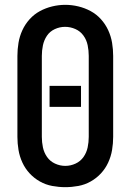

<svg xmlns="http://www.w3.org/2000/svg" viewBox="-20 -766 540 794"><path d="M250 8Q223 8 196 3Q169 -2 145 -15.5Q121 -29 102.5 -49Q84 -69 72.5 -94Q61 -119 56.5 -146Q52 -173 52 -200V-535Q52 -562 56.5 -589Q61 -616 72.5 -641Q84 -666 102.5 -686.5Q121 -707 145 -720Q169 -733 196 -739.5Q223 -746 250 -746Q277 -746 304 -739.5Q331 -733 355 -720Q379 -707 397.5 -686.5Q416 -666 427.5 -641Q439 -616 443.5 -589Q448 -562 448 -535V-200Q448 -173 443.5 -146Q439 -119 427.5 -94Q416 -69 397.5 -49Q379 -29 355 -15.5Q331 -2 304 3Q277 8 250 8ZM250 -80Q272 -80 292.5 -89.5Q313 -99 325.5 -117Q338 -135 342.5 -156.5Q347 -178 347 -200V-535Q347 -557 342.5 -579Q338 -601 325 -619Q312 -637 291.5 -646Q271 -655 249 -655Q227 -655 206.5 -645.5Q186 -636 174 -618Q162 -600 157.5 -578.5Q153 -557 153 -535V-200Q153 -178 157.5 -156.5Q162 -135 174.5 -117Q187 -99 207.5 -89.5Q228 -80 250 -80ZM185 -324V-411H315V-324Z"/></svg>

Font: Zed Mono Semibold
Style: Regular
Weight: 600
Monospace: yes
Designer: Belleve Invis
Foundry: Belleve Invis
Version: Version 1.0.0; ttfautohint (v1.8.4)